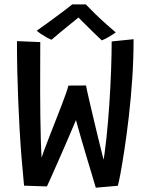

<svg xmlns="http://www.w3.org/2000/svg" viewBox="-20 -866 712 894"><path d="M426 8Q418 -20 406.5 -57.8Q395 -95.5 382.8 -136.2Q370.5 -177 359.8 -214.8Q349 -252.5 340.8 -281Q332.5 -309.5 329.5 -321.5L340 -322.5Q338 -317 328.2 -293.8Q318.5 -270.5 304.2 -237.5Q290 -204.5 273.8 -167.2Q257.5 -130 242 -95Q226.5 -60 215 -34Q203.5 -8 198.5 2L92 -1.5Q85.5 -67 80.2 -132.8Q75 -198.5 71.2 -265Q67.5 -331.5 64.8 -399Q62 -466.5 60.5 -535.2Q59 -604 59 -674.5L167.5 -670Q167.5 -615.5 167.2 -558Q167 -500.5 167 -442.2Q167 -384 167.8 -327.2Q168.5 -270.5 170 -217.5Q171.5 -164.5 174.5 -117L168 -115.5Q173.5 -133.5 184.5 -163.5Q195.5 -193.5 209.8 -229.8Q224 -266 238.8 -303.8Q253.5 -341.5 266.5 -375Q279.5 -408.5 288 -433.2Q296.5 -458 298.5 -467.5L380.5 -468Q381 -462.5 386.8 -437.2Q392.5 -412 401.2 -374.5Q410 -337 420 -294.8Q430 -252.5 440 -211.8Q450 -171 458 -139.5Q466 -108 470 -93L457 -91Q467.5 -146 475.5 -221.8Q483.5 -297.5 489 -379.8Q494.5 -462 497.2 -538.8Q500 -615.5 500 -673L602 -683.5Q602 -592 595.8 -499.8Q589.5 -407.5 579.8 -323Q570 -238.5 559.5 -170Q549 -101.5 540.8 -57Q532.5 -12.5 528.5 -1ZM379.5 -845.5Q398.5 -825.5 424.2 -800.5Q450 -775.5 475.5 -752.8Q501 -730 519 -715Q502 -703 485 -693.2Q468 -683.5 454 -678Q442.5 -688.5 425.8 -704.8Q409 -721 391.8 -738Q374.5 -755 360.8 -768.8Q347 -782.5 340.5 -789.5H351.5Q347 -785.5 332 -773.5Q317 -761.5 296.8 -745Q276.5 -728.5 256 -711.5Q235.5 -694.5 220 -681Q211.5 -684 198.2 -691.2Q185 -698.5 172 -707.2Q159 -716 151 -723Q180.5 -743.5 215.2 -769Q250 -794.5 278.5 -816Q307 -837.5 316.5 -845.5Q323 -845.5 335 -845.5Q347 -845.5 359.5 -845.5Q372 -845.5 379.5 -845.5Z"/></svg>

Font: Grandstander Thin
Style: Regular
Weight: 400
Version: Version 1.200